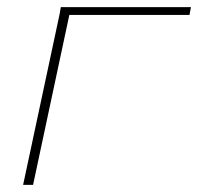

<svg xmlns="http://www.w3.org/2000/svg" viewBox="-20 -520 557 540"><path d="M45 0H73L175 -478H513L517 -500H151L148 -482Z"/></svg>

Font: LT Wave Thin
Style: Italic
Weight: 100
Designer: Daniel Lyons
Version: Version 2.5 (Glyphs App)